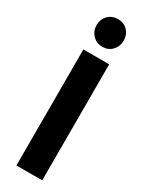

<svg xmlns="http://www.w3.org/2000/svg" viewBox="-242 -974 776 1012"><g transform="rotate(30 146.5 -468.0)"><path d="M68 0V-706H225V0ZM147 -768Q111 -768 87.5 -792.5Q64 -817 64 -852Q64 -888 87.5 -912Q111 -936 147 -936Q183 -936 206 -912Q229 -888 229 -852Q229 -817 206 -792.5Q183 -768 147 -768Z"/></g></svg>

Font: Outfit Thin
Style: Bold
Weight: 700
Version: Version 1.100;gftools[0.9.27]